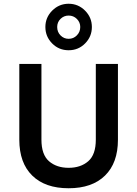

<svg xmlns="http://www.w3.org/2000/svg" viewBox="-20 -990 730 1024"><path d="M258 -758.5Q222 -795 222 -846Q222 -897 258.5 -933.5Q295 -970 346 -970Q397 -970 433.5 -933.5Q470 -897 470 -846Q470 -795 434 -758.5Q398 -722 346 -722Q294 -722 258 -758.5ZM285 -846Q285 -819 303 -801Q321 -783 346 -783Q372 -783 390 -801.5Q408 -820 408 -846Q408 -871 390 -889Q372 -907 346 -907Q321 -907 303 -889.5Q285 -872 285 -846ZM83 -245V-649H201V-245Q201 -165 241.5 -130Q282 -95 346 -95Q410 -95 450.5 -130Q491 -165 491 -245V-649H609V-245Q609 -121 540 -53.5Q471 14 346 14Q221 14 152 -53.5Q83 -121 83 -245Z"/></svg>

Font: Karmilla
Style: Bold
Weight: 700
Designer: Jonathan Pinhorn
Version: Version 1.000